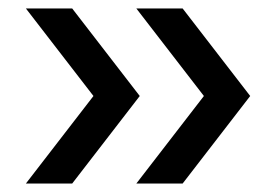

<svg xmlns="http://www.w3.org/2000/svg" viewBox="-20 -510 623 452"><path d="M460 -284 301 -490H410L569 -284L410 -78H301ZM200 -284 41 -490H150L309 -284L150 -78H41Z"/></svg>

Font: Cabin
Style: Regular
Weight: 400
Designer: Pablo Impallari
Foundry: Pablo Impallari. http://www.impallari.com Igino Marini. http://www.ikern.com
Version: Version 2.001